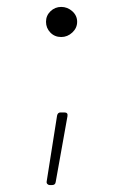

<svg xmlns="http://www.w3.org/2000/svg" viewBox="-20 -473 348 555"><path d="M115 51 145 -139Q147 -148 155 -148H166Q177 -148 175 -137L141 53Q140 62 130 62H124Q120 62 117 59Q114 56 115 51ZM157 -453Q175 -453 189 -440.5Q203 -428 203 -410Q203 -392 189 -379Q175 -366 157 -366Q138 -366 125.5 -379Q113 -392 113 -410Q113 -428 126 -440.5Q139 -453 157 -453Z"/></svg>

Font: Barlow GEO Thin
Style: Regular
Weight: 100
Designer: Jeremy Tribby
Foundry: Tribby Type
Version: Version 1.408